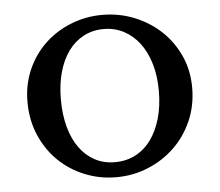

<svg xmlns="http://www.w3.org/2000/svg" viewBox="-44 -589 743 648"><g transform="rotate(-5 327.0 -265.0)"><path d="M325 -540Q382 -540 433 -519.5Q484 -499 522.5 -463Q561 -427 583.5 -377.5Q606 -328 606 -269Q606 -208 583.5 -157Q561 -106 522.5 -69Q484 -32 433 -11Q382 10 325 10Q269 10 218.5 -10.5Q168 -31 130 -68Q92 -105 70 -156.5Q48 -208 48 -269Q48 -328 70 -378Q92 -428 130 -464Q168 -500 218.5 -520Q269 -540 325 -540ZM325 -492Q288 -492 257.5 -476Q227 -460 205.5 -430.5Q184 -401 172.5 -359.5Q161 -318 161 -268Q161 -216 172.5 -174Q184 -132 205.5 -102.5Q227 -73 257 -57Q287 -41 325 -41Q363 -41 394 -57Q425 -73 447 -103Q469 -133 481 -175Q493 -217 493 -268Q493 -318 481 -359Q469 -400 447 -429.5Q425 -459 394 -475.5Q363 -492 325 -492Z"/></g></svg>

Font: Libre Baskerville
Style: Regular
Weight: 400
Designer: Pablo Impallari, Rodrigo Fuenzalida
Foundry: Pablo Impallari, Rodrigo Fuenzalida
Version: Version 1.000; ttfautohint (v0.93) -l 8 -r 50 -G 200 -x 14 -